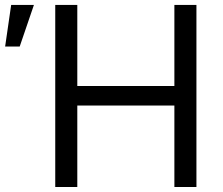

<svg xmlns="http://www.w3.org/2000/svg" viewBox="-100 -747 889 767"><path d="M208.8 -727.3V-403.4H596.6V-727.3H684.7V0H596.6V-325.3H208.8V0H120.7V-727.3ZM-79.5 -561.1 -55.4 -727.3H35.5L-21.3 -561.1Z"/></svg>

Font: Interface
Style: Regular
Weight: 400
Designer: Rasmus Andersson
Foundry: rsms
Version: Version 1.8